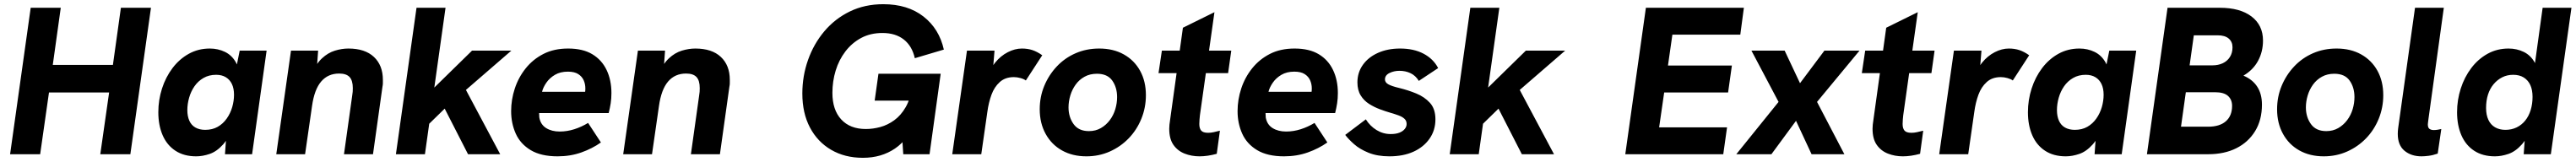

<svg xmlns="http://www.w3.org/2000/svg" viewBox="-20 -734 12250 771"><path d="M28 0 126 -697H269L231 -425H517L555 -697H698L600 0H457L499 -294H213L171 0Z M913 10Q855 10 814.5 -16.5Q774 -43 753.5 -90.5Q733 -138 733 -200Q733 -258 750.5 -312.5Q768 -367 800.5 -410Q833 -453 878 -478Q923 -503 978 -503Q1017 -503 1050 -487Q1083 -471 1102 -437Q1121 -403 1118 -348L1094 -364L1120 -493H1248L1179 0H1050L1059 -127L1093 -143Q1071 -80 1041 -46.5Q1011 -13 977.5 -1.5Q944 10 913 10ZM956 -116Q990 -116 1015.5 -130.5Q1041 -145 1058.5 -170Q1076 -195 1084.5 -224.5Q1093 -254 1093 -283Q1093 -313 1083 -334Q1073 -355 1054 -366.5Q1035 -378 1008 -378Q974 -378 948 -363Q922 -348 905 -323.5Q888 -299 879.5 -269Q871 -239 871 -210Q871 -181 880.5 -159.5Q890 -138 909.5 -127Q929 -116 956 -116Z M1294 0 1364 -493H1493L1485 -379L1464 -383Q1483 -430 1511.5 -456.5Q1540 -483 1573 -493Q1606 -503 1637 -503Q1716 -503 1758.5 -463Q1801 -423 1801 -354Q1801 -347 1801 -338.5Q1801 -330 1799 -321L1754 0H1616L1655 -278Q1657 -289 1657.5 -297.5Q1658 -306 1658 -315Q1658 -351 1642.5 -367.5Q1627 -384 1593 -384Q1540 -384 1507.5 -346Q1475 -308 1464 -229L1431 0Z M2206 0 2095 -217 2011 -135 2033 -305 2225 -493H2412L2196 -306L2359 0ZM1863 0 1961 -697H2099L2001 0Z M2632 10Q2553 10 2504 -19.5Q2455 -49 2433 -98Q2411 -147 2411 -205Q2411 -260 2428.5 -313Q2446 -366 2480.5 -409Q2515 -452 2565 -477.5Q2615 -503 2682 -503Q2752 -503 2797 -476Q2842 -449 2865 -401Q2888 -353 2888 -291Q2888 -265 2884.5 -242.5Q2881 -220 2875 -196H2544Q2544 -190 2544.5 -185.5Q2545 -181 2545 -175Q2551 -141 2577.5 -124.5Q2604 -108 2642 -108Q2677 -108 2711.5 -119Q2746 -130 2777 -149L2838 -56Q2797 -27 2745 -8.5Q2693 10 2632 10ZM2758 -272Q2761 -283 2762.5 -293Q2764 -303 2764 -313Q2764 -334 2756 -352Q2748 -370 2730 -381.5Q2712 -393 2681 -393Q2645 -393 2619.5 -378Q2594 -363 2578.5 -340.5Q2563 -318 2558 -297H2804Z M2944 0 3014 -493H3143L3135 -379L3114 -383Q3133 -430 3161.5 -456.5Q3190 -483 3223 -493Q3256 -503 3287 -503Q3366 -503 3408.5 -463Q3451 -423 3451 -354Q3451 -347 3451 -338.5Q3451 -330 3449 -321L3404 0H3266L3305 -278Q3307 -289 3307.5 -297.5Q3308 -306 3308 -315Q3308 -351 3292.5 -367.5Q3277 -384 3243 -384Q3190 -384 3157.5 -346Q3125 -308 3114 -229L3081 0Z M4084 17Q3998 17 3933 -21Q3868 -59 3832 -127.5Q3796 -196 3796 -289Q3796 -372 3823 -448.5Q3850 -525 3900.5 -585Q3951 -645 4022 -679.5Q4093 -714 4181 -714Q4297 -714 4372 -655.5Q4447 -597 4469 -498L4331 -457Q4318 -515 4278.5 -546Q4239 -577 4177 -577Q4120 -577 4076 -553.5Q4032 -530 4001 -489.5Q3970 -449 3954.5 -398Q3939 -347 3939 -292Q3939 -211 3981 -165.5Q4023 -120 4098 -120Q4132 -120 4167 -129.5Q4202 -139 4233.5 -162Q4265 -185 4287.5 -224Q4310 -263 4318 -322L4323 -355L4340 -255H4140L4158 -383H4454L4401 0H4276L4269 -106L4293 -82Q4269 -49 4236.5 -27Q4204 -5 4166 6Q4128 17 4084 17Z M4509 0 4579 -493H4710L4699 -359L4680 -362Q4688 -405 4713.5 -436.5Q4739 -468 4773 -485.5Q4807 -503 4840 -503Q4868 -503 4890.5 -495.5Q4913 -488 4937 -471L4859 -351Q4850 -358 4833.5 -362.5Q4817 -367 4802 -367Q4761 -367 4735 -343.5Q4709 -320 4695.5 -283Q4682 -246 4676 -202L4647 0Z M5147 10Q5081 10 5031 -18Q4981 -46 4953 -97Q4925 -148 4925 -214Q4925 -273 4946.5 -325Q4968 -377 5006 -417.5Q5044 -458 5095.5 -480.5Q5147 -503 5208 -503Q5275 -503 5325 -475Q5375 -447 5402.5 -397Q5430 -347 5430 -281Q5430 -222 5408.5 -169Q5387 -116 5348.5 -76Q5310 -36 5258.5 -13Q5207 10 5147 10ZM5159 -110Q5191 -110 5216 -124.5Q5241 -139 5258.5 -162.5Q5276 -186 5284.5 -214.5Q5293 -243 5293 -272Q5293 -318 5270 -350.5Q5247 -383 5197 -383Q5164 -383 5138.5 -369Q5113 -355 5096 -331.5Q5079 -308 5070.5 -279.5Q5062 -251 5062 -223Q5062 -177 5086 -143.5Q5110 -110 5159 -110Z M5685 10Q5647 10 5614 -3Q5581 -16 5561 -44.5Q5541 -73 5541 -121Q5541 -130 5542 -140.5Q5543 -151 5546 -170L5606 -602L5756 -676L5687 -186Q5686 -177 5685 -165.5Q5684 -154 5684 -144Q5684 -123 5693 -112.5Q5702 -102 5726 -102Q5739 -102 5752.5 -105Q5766 -108 5782 -112L5767 -2Q5745 4 5724.5 7Q5704 10 5685 10ZM5490 -386 5506 -493H5836L5821 -386Z M6087 10Q6008 10 5959 -19.5Q5910 -49 5888 -98Q5866 -147 5866 -205Q5866 -260 5883.5 -313Q5901 -366 5935.5 -409Q5970 -452 6020 -477.5Q6070 -503 6137 -503Q6207 -503 6252 -476Q6297 -449 6320 -401Q6343 -353 6343 -291Q6343 -265 6339.5 -242.5Q6336 -220 6330 -196H5999Q5999 -190 5999.5 -185.5Q6000 -181 6000 -175Q6006 -141 6032.5 -124.5Q6059 -108 6097 -108Q6132 -108 6166.5 -119Q6201 -130 6232 -149L6293 -56Q6252 -27 6200 -8.5Q6148 10 6087 10ZM6213 -272Q6216 -283 6217.5 -293Q6219 -303 6219 -313Q6219 -334 6211 -352Q6203 -370 6185 -381.5Q6167 -393 6136 -393Q6100 -393 6074.5 -378Q6049 -363 6033.5 -340.5Q6018 -318 6013 -297H6259Z M6588 10Q6531 10 6489 -7Q6447 -24 6420 -48Q6393 -72 6378 -92L6476 -166Q6496 -134 6527 -115Q6558 -96 6594 -96Q6619 -96 6635.5 -102.5Q6652 -109 6661 -120Q6670 -131 6670 -144Q6670 -159 6660 -168.5Q6650 -178 6632.5 -184.5Q6615 -191 6594 -197Q6570 -204 6543 -214Q6516 -224 6491.5 -239.5Q6467 -255 6451.5 -280Q6436 -305 6436 -342Q6436 -389 6462 -425.5Q6488 -462 6534 -482.5Q6580 -503 6639 -503Q6704 -503 6750.5 -478.5Q6797 -454 6820 -410L6728 -349Q6713 -374 6689 -385.5Q6665 -397 6636 -397Q6610 -397 6588.5 -386.5Q6567 -376 6567 -356Q6567 -342 6582.5 -333Q6598 -324 6636 -315Q6677 -305 6716 -289Q6755 -273 6781 -244.5Q6807 -216 6807 -166Q6807 -114 6779 -74Q6751 -34 6702.5 -12Q6654 10 6588 10Z M7218 0 7107 -217 7023 -135 7045 -305 7237 -493H7424L7208 -306L7371 0ZM6875 0 6973 -697H7111L7013 0Z M7710 0 7808 -697H8274L8257 -569H7934L7913 -422H8217L8199 -294H7895L7871 -128H8194L8176 0Z M8238 0 8439 -249 8310 -493H8468L8541 -338L8657 -493H8824L8622 -249L8752 0H8596L8522 -159L8405 0Z M9030 10Q8992 10 8959 -3Q8926 -16 8906 -44.5Q8886 -73 8886 -121Q8886 -130 8887 -140.5Q8888 -151 8891 -170L8951 -602L9101 -676L9032 -186Q9031 -177 9030 -165.5Q9029 -154 9029 -144Q9029 -123 9038 -112.5Q9047 -102 9071 -102Q9084 -102 9097.5 -105Q9111 -108 9127 -112L9112 -2Q9090 4 9069.5 7Q9049 10 9030 10ZM8835 -386 8851 -493H9181L9166 -386Z M9203 0 9273 -493H9404L9393 -359L9374 -362Q9382 -405 9407.5 -436.5Q9433 -468 9467 -485.5Q9501 -503 9534 -503Q9562 -503 9584.5 -495.5Q9607 -488 9631 -471L9553 -351Q9544 -358 9527.5 -362.5Q9511 -367 9496 -367Q9455 -367 9429 -343.5Q9403 -320 9389.5 -283Q9376 -246 9370 -202L9341 0Z M9805 10Q9747 10 9706.5 -16.5Q9666 -43 9645.5 -90.5Q9625 -138 9625 -200Q9625 -258 9642.5 -312.5Q9660 -367 9692.5 -410Q9725 -453 9770 -478Q9815 -503 9870 -503Q9909 -503 9942 -487Q9975 -471 9994 -437Q10013 -403 10010 -348L9986 -364L10012 -493H10140L10071 0H9942L9951 -127L9985 -143Q9963 -80 9933 -46.5Q9903 -13 9869.5 -1.5Q9836 10 9805 10ZM9848 -116Q9882 -116 9907.5 -130.5Q9933 -145 9950.5 -170Q9968 -195 9976.5 -224.5Q9985 -254 9985 -283Q9985 -313 9975 -334Q9965 -355 9946 -366.5Q9927 -378 9900 -378Q9866 -378 9840 -363Q9814 -348 9797 -323.5Q9780 -299 9771.5 -269Q9763 -239 9763 -210Q9763 -181 9772.5 -159.5Q9782 -138 9801.5 -127Q9821 -116 9848 -116Z M10191 0 10289 -697H10538Q10634 -697 10688.5 -655.5Q10743 -614 10743 -541Q10743 -488 10719.5 -444.5Q10696 -401 10650 -374Q10693 -356 10715.5 -321.5Q10738 -287 10738 -236Q10738 -163 10705.5 -110Q10673 -57 10616 -28.5Q10559 0 10482 0ZM10353 -131H10482Q10537 -131 10566.5 -157Q10596 -183 10596 -230Q10596 -260 10576.5 -277.5Q10557 -295 10516 -295H10376ZM10394 -423H10503Q10530 -423 10551.5 -433Q10573 -443 10585.5 -462.5Q10598 -482 10598 -509Q10598 -535 10580 -550.5Q10562 -566 10527 -566H10414Z M11032 10Q10966 10 10916 -18Q10866 -46 10838 -97Q10810 -148 10810 -214Q10810 -273 10831.5 -325Q10853 -377 10891 -417.5Q10929 -458 10980.5 -480.5Q11032 -503 11093 -503Q11160 -503 11210 -475Q11260 -447 11287.5 -397Q11315 -347 11315 -281Q11315 -222 11293.5 -169Q11272 -116 11233.5 -76Q11195 -36 11143.5 -13Q11092 10 11032 10ZM11044 -110Q11076 -110 11101 -124.5Q11126 -139 11143.5 -162.5Q11161 -186 11169.5 -214.5Q11178 -243 11178 -272Q11178 -318 11155 -350.5Q11132 -383 11082 -383Q11049 -383 11023.5 -369Q10998 -355 10981 -331.5Q10964 -308 10955.5 -279.5Q10947 -251 10947 -223Q10947 -177 10971 -143.5Q10995 -110 11044 -110Z M11497 10Q11448 10 11416 -16.5Q11384 -43 11384 -97Q11384 -104 11384.5 -111Q11385 -118 11386 -125L11466 -697H11603L11530 -168Q11529 -159 11528 -152.5Q11527 -146 11527 -142Q11527 -126 11535 -120.5Q11543 -115 11555 -115Q11564 -115 11573.5 -116.5Q11583 -118 11591 -120L11574 -3Q11551 5 11531 7.5Q11511 10 11497 10Z M11846 10Q11788 10 11747.5 -16.5Q11707 -43 11686.5 -90.5Q11666 -138 11666 -200Q11666 -258 11683.5 -312.5Q11701 -367 11733.5 -410Q11766 -453 11811 -478Q11856 -503 11911 -503Q11950 -503 11983 -487Q12016 -471 12035 -437Q12054 -403 12051 -348L12027 -364L12073 -697H12210L12112 0H11983L11992 -127L12026 -143Q12004 -80 11974 -46.5Q11944 -13 11910.5 -1.5Q11877 10 11846 10ZM11896 -116Q11925 -116 11949 -127.5Q11973 -139 11990 -160Q12007 -181 12016 -210Q12025 -239 12025 -273Q12025 -306 12014.5 -329Q12004 -352 11983.5 -365Q11963 -378 11933 -378Q11904 -378 11880.5 -366Q11857 -354 11839.5 -333Q11822 -312 11813 -283.5Q11804 -255 11804 -220Q11804 -187 11815 -163.5Q11826 -140 11847 -128Q11868 -116 11896 -116Z"/></svg>

Font: Hanken Grotesk ExtraBold
Style: Italic
Weight: 800
Italic angle: -8°
Designer: Alfredo Marco Pradil
Foundry: Hanken Design Co.
Version: Version 3.013